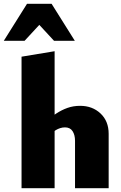

<svg xmlns="http://www.w3.org/2000/svg" viewBox="-56 -996 642 1016"><path d="M341 0V-251Q341 -282 328 -302Q315 -322 288 -322Q275 -322 262.5 -318Q250 -314 238.5 -307Q227 -300 219 -289L181 -349Q211 -375 240.5 -394.5Q270 -414 301 -425Q332 -436 368 -436Q433 -436 476 -395.5Q519 -355 519 -288V0ZM58 0V-696L233 -725V0ZM230 -780 120 -899 87 -976H217L340 -780ZM-36 -780 87 -976H217L184 -899L74 -780Z"/></svg>

Font: Ysabeau Office Black
Style: Regular
Weight: 900
Designer: Christian Thalmann (Catharsis Fonts)
Version: Version 2.001;gftools[0.9.30]; featfreeze: tnum,lnum,ss02